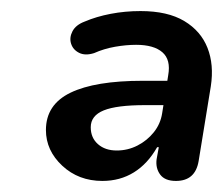

<svg xmlns="http://www.w3.org/2000/svg" viewBox="-20 -735 403 347"><path d="M165 -408Q122 -408 92.5 -435.5Q63 -463 63 -500Q63 -546 107.5 -567.5Q152 -589 238 -589H297L290 -545H242Q191 -545 167.5 -535.5Q144 -526 144 -505Q144 -486 157 -474.5Q170 -463 191 -463Q211 -463 228.5 -472Q246 -481 258 -496Q270 -511 273 -530L284 -599Q289 -627 273.5 -640.5Q258 -654 226 -654Q208 -654 188 -650.5Q168 -647 150 -639Q134 -634 123 -639.5Q112 -645 108.5 -656Q105 -667 111 -678.5Q117 -690 133 -696Q154 -705 180 -710Q206 -715 234 -715Q283 -715 313 -697Q343 -679 355 -648.5Q367 -618 361 -579L339 -444Q333 -408 298 -408Q278 -408 269.5 -419.5Q261 -431 263 -447L267 -469H264Q247 -439 222 -423.5Q197 -408 165 -408Z"/></svg>

Font: Nunito Variable Extra Light
Style: Italic
Weight: 200
Italic angle: -9°
Designer: Vernon Adams
Foundry: Vernon Adams
Version: Version 3.602